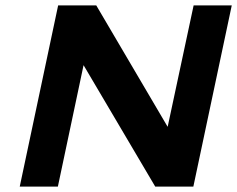

<svg xmlns="http://www.w3.org/2000/svg" viewBox="-20 -690 877 710"><path d="M195 -670 53 0H194L289 -449L554 0H695L837 -670H696L600 -221L336 -670Z"/></svg>

Font: LT Wave Bold
Style: Italic
Weight: 700
Designer: Daniel Lyons
Version: Version 2.5 (Glyphs App)